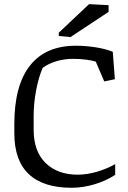

<svg xmlns="http://www.w3.org/2000/svg" viewBox="-20 -891 614 922"><path d="M48.8 -294.9Q48.8 -481 124 -576.2Q199.2 -671.4 344.2 -671.4Q390.6 -671.4 438 -664.1Q485.4 -656.7 521.5 -642.6L531.7 -510.7L480.5 -500L439.9 -595.2Q421.4 -601.1 392.6 -604.7Q363.8 -608.4 331.1 -608.4Q289.1 -608.4 251.2 -597.2Q213.4 -585.9 185.1 -565.4Q165.5 -520.5 153.6 -458Q141.6 -395.5 141.6 -333.5V-268.6Q141.6 -164.1 199 -108.2Q256.3 -52.2 353 -52.2Q398.9 -52.2 447 -66.7Q495.1 -81.1 533.2 -103V-51.3Q487.8 -22 432.6 -5.6Q377.4 10.7 323.7 10.7Q188 10.7 118.4 -54.7Q48.8 -120.1 48.8 -251.5ZM262.2 -733.9 407.7 -871.1 501.5 -866.2V-834L318.4 -712.9L262.2 -718.3Z"/></svg>

Font: Noticia Text
Style: Regular
Weight: 400
Designer: JM Sole
Foundry: JM Sole
Version: Version 1.003